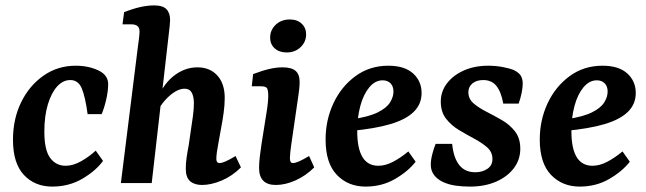

<svg xmlns="http://www.w3.org/2000/svg" viewBox="-20 -677 2388 710"><path d="M173 13Q109 13 68.5 -30Q28 -73 28 -160Q28 -237 58 -298.5Q88 -360 140.5 -397Q193 -434 260 -434Q285 -434 307.5 -429Q330 -424 349 -414Q365 -405 372.5 -393Q380 -381 380 -366Q380 -341 373 -310Q366 -279 356 -255H304Q295 -321 282 -351Q269 -381 240 -381Q213 -381 191.5 -357.5Q170 -334 157 -291Q144 -248 144 -190Q144 -122 165.5 -93Q187 -64 223 -64Q250 -64 279.5 -80.5Q309 -97 334 -120L361 -82Q334 -45 284.5 -16Q235 13 173 13Z M727 7Q699 7 683 -7Q667 -21 667 -53Q667 -73 670 -94Q673 -115 678 -141Q681 -165 685.5 -193Q690 -221 693.5 -248Q697 -275 697 -295Q697 -320 689 -334.5Q681 -349 662 -349Q646 -349 627.5 -338Q609 -327 590.5 -306.5Q572 -286 558 -258L550 -284Q577 -359 619 -393.5Q661 -428 710 -428Q756 -428 783.5 -398Q811 -368 811 -315Q811 -289 807 -260Q803 -231 797.5 -202.5Q792 -174 788 -150Q784 -129 782 -114.5Q780 -100 780 -89Q780 -74 792 -74Q800 -74 814 -80Q828 -86 851 -100L871 -58Q839 -26 800 -9.5Q761 7 727 7ZM427 0 490 -505Q492 -518 494 -535Q496 -552 496 -560Q496 -575 488 -581Q480 -587 466 -587H433L439 -632Q472 -645 499 -651Q526 -657 550 -657Q582 -657 595.5 -643Q609 -629 609 -603Q609 -595 607.5 -581Q606 -567 604 -550L541 0Z M1000 7Q938 7 938 -56Q938 -75 941 -99.5Q944 -124 947 -144L968 -276Q970 -292 971 -301.5Q972 -311 972 -321Q972 -348 965.5 -353Q959 -358 944 -358H911L916 -403Q950 -416 976 -422Q1002 -428 1025 -428Q1058 -428 1073 -415Q1088 -402 1088 -374Q1088 -363 1086.5 -348Q1085 -333 1083 -321L1057 -142Q1055 -128 1053.5 -114Q1052 -100 1052 -92Q1052 -74 1063 -74Q1072 -74 1086.5 -80.5Q1101 -87 1123 -100L1142 -58Q1111 -27 1073 -10Q1035 7 1000 7ZM1040 -483Q1013 -483 996 -498Q979 -513 979 -538Q979 -566 999.5 -585.5Q1020 -605 1052 -605Q1079 -605 1095.5 -589.5Q1112 -574 1112 -550Q1112 -522 1091.5 -502.5Q1071 -483 1040 -483Z M1416 -434Q1476 -434 1507.5 -405.5Q1539 -377 1539 -333Q1539 -292 1510 -263.5Q1481 -235 1423.5 -218Q1366 -201 1279 -193L1282 -236Q1344 -245 1377 -261.5Q1410 -278 1422.5 -298.5Q1435 -319 1435 -338Q1435 -358 1424 -369Q1413 -380 1395 -380Q1367 -380 1345.5 -354Q1324 -328 1312.5 -285.5Q1301 -243 1301 -192Q1301 -128 1320.5 -96Q1340 -64 1379 -64Q1405 -64 1433 -78.5Q1461 -93 1490 -117L1517 -79Q1489 -43 1440.5 -15Q1392 13 1332 13Q1267 13 1225.5 -30.5Q1184 -74 1184 -161Q1184 -233 1213 -295Q1242 -357 1294.5 -395.5Q1347 -434 1416 -434Z M1718 13Q1690 13 1665 9.5Q1640 6 1618 -4Q1597 -14 1585 -30Q1573 -46 1573 -68Q1573 -86 1579 -108.5Q1585 -131 1591 -145H1652Q1657 -94 1678 -67Q1699 -40 1738 -40Q1763 -40 1782 -52.5Q1801 -65 1801 -89Q1801 -115 1781.5 -132Q1762 -149 1734 -164Q1706 -179 1677.5 -196Q1649 -213 1629.5 -238Q1610 -263 1610 -301Q1610 -339 1633 -369Q1656 -399 1695.5 -416.5Q1735 -434 1785 -434Q1812 -434 1837 -429.5Q1862 -425 1880 -418Q1900 -408 1906.5 -396Q1913 -384 1913 -368Q1913 -353 1909 -333.5Q1905 -314 1898 -294H1841Q1833 -338 1815.5 -359.5Q1798 -381 1767 -381Q1742 -381 1727 -368.5Q1712 -356 1712 -336Q1712 -311 1731.5 -294.5Q1751 -278 1779.5 -263.5Q1808 -249 1836.5 -232.5Q1865 -216 1884.5 -191Q1904 -166 1904 -127Q1904 -87 1880.5 -55.5Q1857 -24 1815 -5.5Q1773 13 1718 13Z M2208 -434Q2268 -434 2299.5 -405.5Q2331 -377 2331 -333Q2331 -292 2302 -263.5Q2273 -235 2215.5 -218Q2158 -201 2071 -193L2074 -236Q2136 -245 2169 -261.5Q2202 -278 2214.5 -298.5Q2227 -319 2227 -338Q2227 -358 2216 -369Q2205 -380 2187 -380Q2159 -380 2137.5 -354Q2116 -328 2104.5 -285.5Q2093 -243 2093 -192Q2093 -128 2112.5 -96Q2132 -64 2171 -64Q2197 -64 2225 -78.5Q2253 -93 2282 -117L2309 -79Q2281 -43 2232.5 -15Q2184 13 2124 13Q2059 13 2017.5 -30.5Q1976 -74 1976 -161Q1976 -233 2005 -295Q2034 -357 2086.5 -395.5Q2139 -434 2208 -434Z"/></svg>

Font: Rasa SemiBold
Style: Italic
Weight: 600
Italic angle: -7.10001°
Designer: Anna Giedrys (Yrsa+Rasa design), David Brezina (Yrsa art-direction, Rasa art-direction, design)
Foundry: Rosetta Type Foundry
Version: Version 2.004